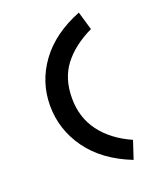

<svg xmlns="http://www.w3.org/2000/svg" viewBox="-154 -834 858 1037"><g transform="rotate(-20 275.0 -315.5)"><path d="M432 109Q272 46 190 -68Q108 -182 108 -320Q108 -456 189 -567Q270 -678 426 -740L457 -634Q349 -582 291 -506Q233 -430 233 -317Q233 -206 294 -124.5Q355 -43 466 6Z"/></g></svg>

Font: Inconsolata SemiExpanded ExtraBold
Style: Regular
Weight: 800
Width: 6
Monospace: yes
Designer: Raph Levien, Cyreal, Brenton Simpson
Foundry: Raph Levien, Cyreal, Google
Version: Version 3.001; ttfautohint (v1.8.2.53-6de2)